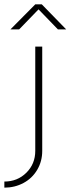

<svg xmlns="http://www.w3.org/2000/svg" viewBox="-52 -664 324 882"><path d="M-32 170Q28 170 69 129.5Q110 89 110 29V-450H142V29Q142 77 119 116Q96 155 56 176.5Q16 198 -32 198ZM214 -529 125 -621 36 -529H-4L110 -644H140L252 -529Z"/></svg>

Font: Poiret One
Style: Regular
Weight: 400
Designer: Denis Masharov (denis.masharov@gmail.com), Cyreal (Charset Expansion)
Foundry: Denis Masharov
Version: Version 1.101